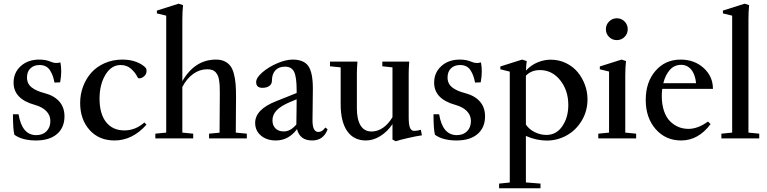

<svg xmlns="http://www.w3.org/2000/svg" viewBox="-20 -746 4134 1035"><path d="M173.8 11.2Q100.1 11.2 57.6 -19.5Q49.8 -48.8 49.8 -129.9H80.1Q98.6 -17.6 175.3 -17.6Q210.4 -17.6 231 -38.6Q251.5 -59.6 251.5 -93.8Q251.5 -124.5 229.7 -147Q208 -169.4 167.5 -180.7Q53.2 -212.4 53.2 -300.3Q53.2 -354.5 91.8 -389.6Q130.4 -424.8 191.9 -424.8Q228 -424.8 255.4 -412.6Q279.8 -401.9 305.7 -409.7Q310.1 -386.2 310.1 -359.9Q310.1 -334.5 304.2 -302.2L273.9 -300.8Q269.5 -322.3 264.2 -337.2Q258.8 -352.1 249.8 -366.5Q240.7 -380.9 226.6 -388.2Q212.4 -395.5 192.9 -395.5Q163.1 -395.5 144.3 -377.9Q125.5 -360.4 125.5 -328.1Q125.5 -294.9 150.4 -275.1Q175.3 -255.4 219.7 -244.1Q272 -230.5 299.8 -198.7Q327.6 -167 327.6 -118.7Q327.6 -58.1 287.1 -23.4Q246.6 11.2 173.8 11.2Z M597.2 11.2Q513.2 11.2 462.6 -45.7Q412.1 -102.5 412.1 -190.9Q412.1 -237.3 427.7 -279.3Q443.4 -321.3 471.9 -353.8Q500.5 -386.2 544.2 -405.5Q587.9 -424.8 640.1 -424.8Q682.6 -424.8 716.3 -411.6Q750 -398.4 766.6 -378.9Q770 -373.5 770 -363.3Q770 -346.2 757.1 -335Q744.1 -323.7 731 -323.7Q724.1 -323.7 721.2 -330.1Q709 -355.5 686 -375.5Q663.1 -395.5 630.4 -395.5Q580.1 -395.5 548.3 -342.8Q516.6 -290 516.6 -214.4Q516.6 -132.3 552 -87.6Q587.4 -43 650.4 -43Q710.4 -43 758.3 -85.9L769.5 -73.7Q693.4 11.2 597.2 11.2Z M817.4 0V-25.4L876 -31.2V-661.6L825.7 -673.8V-689L942.9 -726.1L966.8 -718.3Q962.9 -681.6 962.9 -642.1V-308.6Q1030.3 -424.8 1144.5 -424.8Q1171.4 -424.8 1190.7 -415.5Q1210 -406.2 1221.9 -390.4Q1233.9 -374.5 1240.7 -348.4Q1247.6 -322.3 1250 -293.5Q1252.4 -264.6 1252.4 -224.6Q1252.4 -126.5 1251 -31.2L1310.5 -25.4V0H1106.9V-25.4L1163.6 -30.8Q1165 -240.2 1165 -242.7Q1165 -265.6 1164.3 -281Q1163.6 -296.4 1161.1 -312.7Q1158.7 -329.1 1154.1 -338.9Q1149.4 -348.6 1142.1 -356.9Q1134.8 -365.2 1123.5 -368.9Q1112.3 -372.6 1096.7 -372.6Q1056.6 -372.6 1021.7 -347.7Q986.8 -322.8 962.9 -277.3V-31.2L1021.5 -25.4V0Z M1466.8 11.2Q1418 11.2 1386.7 -15.1Q1355.5 -41.5 1355.5 -83.5Q1355.5 -155.8 1467.8 -200.2L1579.1 -244.6V-259.8Q1579.1 -331.1 1565.4 -358.9Q1551.8 -386.7 1516.1 -386.7Q1482.9 -386.7 1464.4 -366.7Q1445.8 -346.7 1445.8 -310.1Q1445.8 -293 1431.6 -282.7Q1417.5 -272.5 1394.5 -272.5Q1360.8 -272.5 1360.8 -303.7Q1360.8 -326.7 1393.8 -355.5Q1426.8 -384.3 1473.6 -404.5Q1520.5 -424.8 1557.6 -424.8Q1617.7 -424.8 1642.1 -389.9Q1666.5 -355 1666.5 -268.6Q1666.5 -235.8 1665.5 -176.5Q1664.6 -117.2 1664.6 -98.1Q1664.1 -34.7 1696.3 -34.7Q1717.3 -34.7 1733.4 -58.6L1746.1 -49.3Q1724.1 11.2 1662.6 11.2Q1596.2 11.2 1581.1 -49.8Q1535.6 11.2 1466.8 11.2ZM1448.7 -97.2Q1448.7 -69.8 1465.1 -53.7Q1481.4 -37.6 1508.8 -37.6Q1545.4 -36.6 1577.6 -75.2Q1577.1 -81.1 1577.6 -87.4Q1578.1 -107.9 1578.6 -149.2Q1579.1 -190.4 1579.1 -210.9L1542 -195.3Q1493.7 -174.8 1471.2 -151.1Q1448.7 -127.4 1448.7 -97.2Z M1953.1 11.2Q1886.7 11.2 1851.6 -39.3Q1816.4 -89.8 1816.4 -184.1V-382.8L1758.8 -388.7V-414.1H1906.7Q1903.8 -373 1903.8 -349.1V-161.6Q1903.8 -103 1923.3 -70.3Q1942.9 -37.6 1982.4 -37.1Q2015.1 -37.1 2044.2 -56.9Q2073.2 -76.7 2095.7 -114.3V-382.8L2041 -388.7V-414.1H2186Q2183.1 -373 2183.1 -349.1V-113.8Q2183.1 -71.3 2190.7 -55.9Q2198.2 -40.5 2211.9 -40.5Q2229.5 -40.5 2248.5 -46.4L2254.4 -16.6Q2226.6 -12.7 2178 -1.7Q2129.4 9.3 2113.8 15.6L2095.7 6.3V-77.1Q2068.8 -36.6 2030.5 -12.7Q1992.2 11.2 1953.1 11.2Z M2440.9 11.2Q2367.2 11.2 2324.7 -19.5Q2316.9 -48.8 2316.9 -129.9H2347.2Q2365.7 -17.6 2442.4 -17.6Q2477.5 -17.6 2498 -38.6Q2518.6 -59.6 2518.6 -93.8Q2518.6 -124.5 2496.8 -147Q2475.1 -169.4 2434.6 -180.7Q2320.3 -212.4 2320.3 -300.3Q2320.3 -354.5 2358.9 -389.6Q2397.5 -424.8 2459 -424.8Q2495.1 -424.8 2522.5 -412.6Q2546.9 -401.9 2572.8 -409.7Q2577.1 -386.2 2577.1 -359.9Q2577.1 -334.5 2571.3 -302.2L2541 -300.8Q2536.6 -322.3 2531.2 -337.2Q2525.9 -352.1 2516.8 -366.5Q2507.8 -380.9 2493.7 -388.2Q2479.5 -395.5 2460 -395.5Q2430.2 -395.5 2411.4 -377.9Q2392.6 -360.4 2392.6 -328.1Q2392.6 -294.9 2417.5 -275.1Q2442.4 -255.4 2486.8 -244.1Q2539.1 -230.5 2566.9 -198.7Q2594.7 -167 2594.7 -118.7Q2594.7 -58.1 2554.2 -23.4Q2513.7 11.2 2440.9 11.2Z M2670.4 269V243.7L2728 237.8V-359.9L2677.2 -372.6V-387.7L2794.4 -424.8L2819.3 -417Q2815.9 -391.6 2815.4 -365.7Q2842.3 -395 2877.7 -409.7Q2913.1 -424.3 2948.2 -424.3Q2993.2 -424.3 3031.2 -405.8Q3069.3 -387.2 3094.2 -356.9Q3119.1 -326.7 3133.1 -288.8Q3147 -251 3147 -210.9Q3147 -147 3115.7 -95.2Q3084.5 -43.5 3034.4 -15.9Q2984.4 11.7 2927.7 11.7Q2871.1 11.7 2814.9 -13.2V237.3L2893.6 243.7V269ZM2890.6 -368.2Q2843.8 -368.2 2814.9 -337.9V-74.7Q2832 -48.8 2862.5 -33.7Q2893.1 -18.6 2925.3 -18.6Q2979 -18.6 3011.2 -65.7Q3043.5 -112.8 3043.5 -180.2Q3043.5 -258.8 2999.8 -313.5Q2956.1 -368.2 2890.6 -368.2Z M3304.7 -529.8Q3280.3 -529.8 3263.2 -546.9Q3246.1 -564 3246.1 -588.9Q3246.1 -612.8 3263.4 -630.1Q3280.8 -647.5 3304.7 -647.5Q3329.6 -647.5 3346.7 -630.4Q3363.8 -613.3 3363.8 -588.9Q3363.8 -564 3346.7 -546.9Q3329.6 -529.8 3304.7 -529.8ZM3205.1 0V-25.4L3263.2 -31.2V-360.4L3213.4 -372.6V-387.7L3330.6 -424.8L3354.5 -417Q3350.6 -380.4 3350.6 -340.3V-31.2L3409.2 -25.4V0Z M3651.9 11.2Q3567.9 11.2 3514.4 -50Q3460.9 -111.3 3460.9 -207.5Q3460.9 -303.2 3513.4 -364Q3565.9 -424.8 3648.9 -424.8Q3723.1 -424.8 3773.2 -379.4Q3823.2 -334 3823.2 -267.1H3549.8Q3547.4 -245.1 3547.4 -229Q3547.4 -183.6 3559.1 -148.7Q3570.8 -113.8 3591.3 -93Q3611.8 -72.3 3637 -61.8Q3662.1 -51.3 3691.4 -51.3Q3742.2 -51.3 3796.4 -90.8L3810.5 -77.1Q3744.6 11.2 3651.9 11.2ZM3651.9 -396.5Q3614.7 -396.5 3590.6 -368.9Q3566.4 -341.3 3555.7 -297.4H3732.4Q3727.5 -345.2 3706.1 -370.8Q3684.6 -396.5 3651.9 -396.5Z M3868.7 0V-25.4L3926.8 -31.2V-661.6L3877 -673.8V-689L3994.1 -726.1L4018.1 -718.3Q4014.6 -678.2 4014.6 -642.1V-31.2L4072.8 -25.4V0Z"/></svg>

Font: Elstob 18pt Medium
Style: Regular
Weight: 500
Designer: Peter S. Baker
Version: Version 1.015